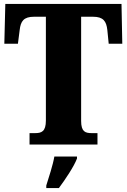

<svg xmlns="http://www.w3.org/2000/svg" viewBox="-20 -734 643 975"><path d="M130 0H475V-58H446C413 -58 392 -65 392 -120V-649H452C505 -649 520 -626 525 -582L532 -512H601L597 -714H7L2 -512H71L80 -582C85 -626 100 -649 153 -649H213V-122C213 -66 191 -58 158 -58H130ZM215 208V221H279C311 178 355 113 371 71V61H256C249 103 227 170 215 208Z"/></svg>

Font: Noto Serif Georgian Condensed Black
Style: Regular
Weight: 900
Width: 3
Designer: Monotype Design Team, Akaki Razmadze
Foundry: Google LLC
Version: Version 2.003